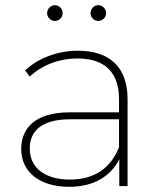

<svg xmlns="http://www.w3.org/2000/svg" viewBox="-20 -719 612 742"><path d="M192 -638C209 -638 222 -652 222 -668C222 -685 209 -699 192 -699C176 -699 162 -685 162 -668C162 -652 176 -638 192 -638ZM360 -638C376 -638 390 -652 390 -668C390 -685 376 -699 360 -699C343 -699 330 -685 330 -668C330 -652 343 -638 360 -638ZM281 -523C202 -523 127 -494 77 -447L95 -423C139 -465 205 -493 280 -493C385 -493 440 -439 440 -336V-285H251C110 -285 62 -219 62 -143C62 -56 131 3 248 3C343 3 409 -39 441 -104V0H473V-336C473 -458 405 -523 281 -523ZM250 -25C153 -25 95 -71 95 -145C95 -210 138 -258 251 -258H440V-150C408 -70 346 -25 250 -25Z"/></svg>

Font: Talent ExtraLight
Style: Regular
Weight: 200
Designer: Mike Powis
Version: Version 1.001;hotconv 1.0.109;makeotfexe 2.5.65596